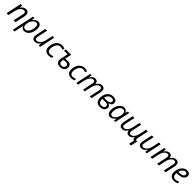

<svg xmlns="http://www.w3.org/2000/svg" viewBox="871 -3304 6300 6300"><g transform="rotate(45 4021.0 -154.5)"><path d="M24.9 0 139.6 -537.6H211.4L198.7 -434.6H199.7Q218.3 -460 244.4 -486.1Q270.5 -512.2 305.4 -530Q340.3 -547.9 384.8 -547.9Q449.2 -547.9 485.8 -512.7Q522.5 -477.5 522.5 -413.6Q522.5 -391.1 519 -368.2Q515.6 -345.2 511.7 -327.1L440.4 0H354L426.3 -337.9Q430.7 -359.9 433.3 -375.5Q436 -391.1 436 -404.8Q436 -474.1 362.8 -474.1Q327.1 -474.1 287.6 -449.7Q248 -425.3 214.4 -372.8Q180.7 -320.3 162.1 -235.8L111.8 0Z M554.7 239.3 718.3 -535.2H784.7L771.5 -431.2H774.9Q809.6 -476.1 854.5 -510Q899.4 -543.9 958 -543.9Q1023.4 -543.9 1063.7 -497.3Q1104 -450.7 1104 -360.4Q1104 -288.6 1086.2 -222.2Q1068.4 -155.8 1034.4 -103.5Q1000.5 -51.3 951.9 -20.8Q903.3 9.8 841.8 9.8Q785.6 9.8 752.2 -19.3Q718.8 -48.3 702.6 -86.4H698.2Q696.3 -68.4 692.1 -39.3Q688 -10.3 683.6 9.3L634.8 239.3ZM835.9 -57.6Q878.4 -57.6 912.6 -83.5Q946.8 -109.4 970.9 -153.3Q995.1 -197.3 1008.1 -251.5Q1021 -305.7 1021 -362.3Q1021 -476.6 930.7 -476.6Q895.5 -476.6 859.9 -451.7Q824.2 -426.8 794.9 -383.8Q765.6 -340.8 747.8 -285.9Q730 -231 730 -170.9Q730 -119.6 756.1 -88.6Q782.2 -57.6 835.9 -57.6Z M1342.8 9.8Q1281.7 9.8 1245.4 -23.9Q1209 -57.6 1209 -122.6Q1209 -144 1212.2 -164.3Q1215.3 -184.6 1219.2 -206.5L1290 -535.2H1372.1L1299.3 -197.3Q1295.4 -176.3 1293.2 -159.9Q1291 -143.6 1291 -130.9Q1291 -96.2 1308.8 -76.9Q1326.7 -57.6 1365.7 -57.6Q1402.3 -57.6 1442.6 -82.5Q1482.9 -107.4 1517.3 -160.9Q1551.8 -214.4 1569.8 -299.8L1619.6 -535.2H1699.7L1586.4 0H1519.5L1532.7 -103.5H1528.3Q1509.8 -78.1 1483.4 -52Q1457 -25.9 1422.4 -8.1Q1387.7 9.8 1342.8 9.8Z M1977.1 9.8Q1887.2 9.8 1833 -41Q1778.8 -91.8 1778.8 -190.4Q1778.8 -262.2 1798.1 -326.2Q1817.4 -390.1 1854 -439.5Q1890.6 -488.8 1942.4 -516.8Q1994.1 -544.9 2059.1 -544.9Q2131.8 -544.9 2190.4 -519.5L2167.5 -451.2Q2147 -460.9 2119.1 -468.8Q2091.3 -476.6 2059.6 -476.6Q2000.5 -476.6 1955.8 -437.5Q1911.1 -398.4 1886.5 -333.5Q1861.8 -268.6 1861.8 -191.4Q1861.8 -129.4 1894.3 -93.5Q1926.8 -57.6 1984.9 -57.6Q2020.5 -57.6 2052 -67.4Q2083.5 -77.1 2113.8 -90.8V-21.5Q2086.9 -7.8 2052.5 1Q2018.1 9.8 1977.1 9.8Z M2506.8 9.8Q2425.8 9.8 2379.9 -29.1Q2334 -67.9 2334 -144.5Q2334 -166 2337.6 -192.6Q2341.3 -219.2 2346.2 -242.2L2394 -465.3H2225.1L2240.2 -535.2H2490.2L2439.9 -300.3Q2463.9 -305.2 2492.7 -309.1Q2521.5 -313 2550.3 -313Q2633.8 -313 2674.8 -275.9Q2715.8 -238.8 2715.8 -171.4Q2715.8 -123 2693.6 -81.8Q2671.4 -40.5 2625.2 -15.4Q2579.1 9.8 2506.8 9.8ZM2513.2 -56.6Q2576.7 -56.6 2606 -89.6Q2635.3 -122.6 2635.3 -165.5Q2635.3 -208.5 2609.1 -227.3Q2583 -246.1 2528.3 -246.1Q2501.5 -246.1 2475.8 -242.9Q2450.2 -239.7 2425.8 -234.9Q2414.6 -178.7 2414.6 -151.4Q2414.6 -107.4 2437.3 -82Q2460 -56.6 2513.2 -56.6Z M3026.4 9.8Q2936.5 9.8 2882.3 -41Q2828.1 -91.8 2828.1 -190.4Q2828.1 -262.2 2847.4 -326.2Q2866.7 -390.1 2903.3 -439.5Q2939.9 -488.8 2991.7 -516.8Q3043.5 -544.9 3108.4 -544.9Q3181.2 -544.9 3239.7 -519.5L3216.8 -451.2Q3196.3 -460.9 3168.5 -468.8Q3140.6 -476.6 3108.9 -476.6Q3049.8 -476.6 3005.1 -437.5Q2960.4 -398.4 2935.8 -333.5Q2911.1 -268.6 2911.1 -191.4Q2911.1 -129.4 2943.6 -93.5Q2976.1 -57.6 3034.2 -57.6Q3069.8 -57.6 3101.3 -67.4Q3132.8 -77.1 3163.1 -90.8V-21.5Q3136.2 -7.8 3101.8 1Q3067.4 9.8 3026.4 9.8Z M3260.7 0 3374.5 -535.2H3440.9L3428.2 -431.6H3433.1Q3450.7 -457 3475.6 -483.2Q3500.5 -509.3 3533.4 -527.1Q3566.4 -544.9 3608.4 -544.9Q3665 -544.9 3694.3 -512.2Q3723.6 -479.5 3728.5 -422.9H3731.9Q3751.5 -452.6 3778.8 -480.7Q3806.2 -508.8 3841.1 -526.9Q3876 -544.9 3918 -544.9Q3980 -544.9 4013.7 -511.2Q4047.4 -477.5 4047.4 -413.6Q4047.4 -390.6 4044.7 -370.1Q4042 -349.6 4036.6 -328.1L3967.3 0H3885.3L3957.5 -336.9Q3961.9 -358.9 3964.1 -375Q3966.3 -391.1 3966.3 -405.8Q3966.3 -438.5 3948.7 -457.5Q3931.2 -476.6 3894.5 -476.6Q3860.4 -476.6 3823 -451.4Q3785.6 -426.3 3754.2 -375Q3722.7 -323.7 3706.1 -245.6L3653.8 0H3572.8L3644 -335.4Q3652.8 -380.4 3652.8 -402.3Q3652.8 -437 3636.7 -456.8Q3620.6 -476.6 3584 -476.6Q3549.8 -476.6 3512 -451.9Q3474.1 -427.2 3442.1 -374Q3410.2 -320.8 3392.1 -235.8L3342.3 0Z M4361.3 9.8Q4252.9 9.8 4203.1 -49.8Q4153.3 -109.4 4153.3 -209.5Q4153.3 -303.7 4187 -379.4Q4220.7 -455.1 4283.9 -499.5Q4347.2 -543.9 4435.5 -543.9Q4520 -543.9 4565.2 -509.8Q4610.4 -475.6 4610.4 -410.6Q4610.4 -351.6 4572 -317.9Q4533.7 -284.2 4472.7 -271.5V-269.5Q4518.6 -258.8 4547.1 -233.2Q4575.7 -207.5 4575.7 -155.3Q4575.7 -118.2 4555.2 -79.8Q4534.7 -41.5 4487.8 -15.9Q4440.9 9.8 4361.3 9.8ZM4245.6 -300.8H4351.6Q4398.4 -300.8 4438.7 -310.1Q4479 -319.3 4503.9 -341.6Q4528.8 -363.8 4528.8 -402.3Q4528.8 -433.1 4507.6 -454.8Q4486.3 -476.6 4436 -476.6Q4363.3 -476.6 4313.7 -430.2Q4264.2 -383.8 4245.6 -300.8ZM4367.2 -56.6Q4434.6 -56.6 4465.8 -86.9Q4497.1 -117.2 4497.1 -156.2Q4497.1 -195.3 4466.1 -214.8Q4435.1 -234.4 4365.7 -234.4H4236.3Q4236.3 -229.5 4236.1 -222.2Q4235.8 -214.8 4235.8 -207Q4235.8 -128.9 4271 -92.8Q4306.2 -56.6 4367.2 -56.6Z M4834.5 9.8Q4769.5 9.8 4729.5 -37.4Q4689.5 -84.5 4689.5 -173.3Q4689.5 -247.1 4708.5 -314Q4727.5 -380.9 4762.7 -432.9Q4797.9 -484.9 4846.2 -514.9Q4894.5 -544.9 4953.1 -544.9Q5007.3 -544.9 5040.3 -515.4Q5073.2 -485.8 5088.4 -448.2H5093.3L5124.5 -535.2H5186.5L5073.2 0H5008.3L5022.9 -103.5H5019Q4985.8 -59.1 4939.2 -24.7Q4892.6 9.8 4834.5 9.8ZM4860.8 -57.6Q4898.4 -57.6 4935.3 -85.2Q4972.2 -112.8 5001.7 -159.9Q5031.2 -207 5046.9 -266.1Q5054.7 -294.9 5057.4 -319.1Q5060.1 -343.3 5060.1 -364.3Q5060.1 -414.6 5033.4 -445.6Q5006.8 -476.6 4960.9 -476.6Q4919.9 -476.6 4885.5 -451.7Q4851.1 -426.8 4825.9 -383.5Q4800.8 -340.3 4786.9 -285.9Q4772.9 -231.4 4772.9 -171.9Q4772.9 -115.7 4795.9 -86.7Q4818.8 -57.6 4860.8 -57.6Z M5899.4 184.6 5938 6.8Q5905.3 -0.5 5891.8 -26.9Q5878.4 -53.2 5878.9 -101.6H5876Q5858.9 -75.7 5834 -49.8Q5809.1 -23.9 5776.1 -7.1Q5743.2 9.8 5701.2 9.8Q5645 9.8 5615 -22.9Q5585 -55.7 5580.6 -111.8H5576.7Q5557.1 -82 5530 -54.2Q5502.9 -26.4 5468.3 -8.3Q5433.6 9.8 5391.1 9.8Q5329.1 9.8 5295.4 -24.4Q5261.7 -58.6 5261.7 -122.1Q5261.7 -145 5264.9 -165Q5268.1 -185.1 5272 -207.5L5341.3 -535.2H5423.8L5352.1 -197.3Q5348.1 -176.3 5345.5 -160.2Q5342.8 -144 5342.8 -129.4Q5342.8 -96.7 5360.4 -77.6Q5377.9 -58.6 5414.6 -58.6Q5448.7 -58.6 5486.1 -83.5Q5523.4 -108.4 5554.9 -159.7Q5586.4 -210.9 5603 -289.6L5655.8 -535.2H5736.8L5664.6 -197.3Q5660.2 -176.3 5658.2 -160.2Q5656.2 -144 5656.2 -132.8Q5656.2 -96.7 5672.4 -77.6Q5688.5 -58.6 5725.1 -58.6Q5759.8 -58.6 5797.6 -83.5Q5835.4 -108.4 5867.4 -161.6Q5899.4 -214.8 5917 -299.8L5966.8 -535.2H6048.3L5968.3 -157.7Q5964.8 -139.6 5962.6 -123Q5960.4 -106.4 5960.4 -95.2Q5960.4 -56.2 5998 -56.2Q6010.3 -56.2 6020 -58.6Q6029.8 -61 6036.1 -62.5L5980.5 184.6Z M6284.7 9.8Q6223.6 9.8 6187.3 -23.9Q6150.9 -57.6 6150.9 -122.6Q6150.9 -144 6154.1 -164.3Q6157.2 -184.6 6161.1 -206.5L6231.9 -535.2H6314L6241.2 -197.3Q6237.3 -176.3 6235.1 -159.9Q6232.9 -143.6 6232.9 -130.9Q6232.9 -96.2 6250.7 -76.9Q6268.6 -57.6 6307.6 -57.6Q6344.2 -57.6 6384.5 -82.5Q6424.8 -107.4 6459.2 -160.9Q6493.7 -214.4 6511.7 -299.8L6561.5 -535.2H6641.6L6528.3 0H6461.4L6474.6 -103.5H6470.2Q6451.7 -78.1 6425.3 -52Q6398.9 -25.9 6364.3 -8.1Q6329.6 9.8 6284.7 9.8Z M6700.2 0 6814 -535.2H6880.4L6867.7 -431.6H6872.6Q6890.1 -457 6915 -483.2Q6939.9 -509.3 6972.9 -527.1Q7005.9 -544.9 7047.9 -544.9Q7104.5 -544.9 7133.8 -512.2Q7163.1 -479.5 7168 -422.9H7171.4Q7190.9 -452.6 7218.3 -480.7Q7245.6 -508.8 7280.5 -526.9Q7315.4 -544.9 7357.4 -544.9Q7419.4 -544.9 7453.1 -511.2Q7486.8 -477.5 7486.8 -413.6Q7486.8 -390.6 7484.1 -370.1Q7481.4 -349.6 7476.1 -328.1L7406.7 0H7324.7L7397 -336.9Q7401.4 -358.9 7403.6 -375Q7405.8 -391.1 7405.8 -405.8Q7405.8 -438.5 7388.2 -457.5Q7370.6 -476.6 7334 -476.6Q7299.8 -476.6 7262.5 -451.4Q7225.1 -426.3 7193.6 -375Q7162.1 -323.7 7145.5 -245.6L7093.3 0H7012.2L7083.5 -335.4Q7092.3 -380.4 7092.3 -402.3Q7092.3 -437 7076.2 -456.8Q7060.1 -476.6 7023.4 -476.6Q6989.3 -476.6 6951.4 -451.9Q6913.6 -427.2 6881.6 -374Q6849.6 -320.8 6831.5 -235.8L6781.7 0Z M7786.1 9.8Q7695.8 9.8 7644.3 -43.9Q7592.8 -97.7 7592.8 -191.9Q7592.8 -256.8 7611.6 -319.6Q7630.4 -382.3 7665.5 -433.3Q7700.7 -484.4 7750.2 -514.6Q7799.8 -544.9 7861.3 -544.9Q7935.1 -544.9 7973.1 -512Q8011.2 -479 8011.2 -421.4Q8011.2 -340.3 7934.8 -287.4Q7858.4 -234.4 7696.3 -234.4H7677.7Q7675.3 -214.8 7675.3 -194.8Q7675.3 -130.4 7706.5 -94Q7737.8 -57.6 7800.3 -57.6Q7838.9 -57.6 7873.3 -68.6Q7907.7 -79.6 7945.3 -97.7V-27.8Q7909.2 -11.2 7872.6 -0.7Q7835.9 9.8 7786.1 9.8ZM7689.5 -300.8H7701.2Q7763.7 -300.8 7815.9 -311.8Q7868.2 -322.8 7899.9 -347.9Q7931.6 -373 7931.6 -415Q7931.6 -442.4 7913.1 -460Q7894.5 -477.5 7856.4 -477.5Q7806.2 -477.5 7758.8 -431.4Q7711.4 -385.3 7689.5 -300.8Z"/></g></svg>

Font: Open Sans
Style: Italic
Weight: 400
Italic angle: -12°
Designer: Monotype Design Team
Foundry: Monotype Imaging Inc.
Version: Version 3.000; ttfautohint (v1.8.4)